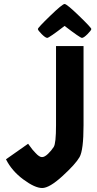

<svg xmlns="http://www.w3.org/2000/svg" viewBox="-20 -931 489 963"><path d="M261 -700H399V-303Q399 -178 379 -143Q359 -108 293.5 -48Q228 12 191.5 12Q155 12 97 -31Q39 -74 10 -132L121 -210Q122 -209 129.5 -198.5Q137 -188 143 -180.5Q149 -173 158 -164Q177 -143 190.5 -143Q204 -143 221 -159.5Q238 -176 249.5 -194Q261 -212 261 -303ZM304 -801Q226 -741 217 -741Q208 -741 189 -760Q170 -779 170 -785.5Q170 -792 231.5 -851.5Q293 -911 304 -911Q315 -911 376.5 -851.5Q438 -792 438 -785.5Q438 -779 419 -760Q400 -741 391 -741Q382 -741 304 -801Z"/></svg>

Font: Germania One
Style: Regular
Weight: 400
Designer: John Vargas Beltran
Foundry: John Vargas Beltran
Version: Version 1.001